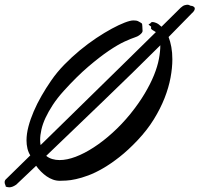

<svg xmlns="http://www.w3.org/2000/svg" viewBox="-117 -759 851 819"><path d="M491.2 -627Q491.2 -623 487.8 -618.7Q484.4 -614.3 479.2 -610.4Q474.1 -606.4 468.3 -603.5Q462.4 -600.6 457 -599.1Q442.9 -594.7 414.6 -581.8Q386.2 -568.8 347.2 -542.5Q308.1 -516.1 259.3 -474.4Q210.4 -432.6 154.8 -371.1Q127.4 -340.8 108.4 -311.8Q89.4 -282.7 77.1 -256.3Q64.9 -230 59.6 -206.1Q54.2 -182.1 54.2 -162.1Q54.2 -155.8 54.7 -150.6Q55.2 -145.5 56.2 -140.1Q115.2 -197.8 174.8 -256.1Q234.4 -314.5 295.4 -374.3Q356.4 -434.1 419.4 -495.8Q482.4 -557.6 547.9 -622.1Q542.5 -626 537.6 -628.4Q532.7 -630.9 528.8 -634.8Q526.9 -637.7 526.9 -638.2Q526.9 -639.6 527.3 -641.1Q527.8 -642.6 527.8 -644Q527.8 -646 525.9 -647Q522.9 -648.4 520 -651.4Q517.1 -654.3 517.1 -655.8Q517.1 -657.2 519 -657.2H521Q522.9 -657.2 523.7 -658.4Q524.4 -659.7 525.6 -661.1Q526.9 -662.6 528.6 -663.8Q530.3 -665 534.2 -665Q539.6 -665 549.3 -661.1Q559.1 -657.2 571.8 -645L653.8 -726.1Q663.6 -734.9 670.9 -736.8Q678.2 -738.8 683.1 -738.8Q685.5 -738.8 687 -738.3Q688.5 -737.8 690.9 -736.8Q696.3 -733.9 698.7 -734.1Q701.2 -734.4 707 -731.9Q709.5 -730.5 711.7 -728.3Q713.9 -726.1 713.9 -722.2Q713.9 -718.8 711.2 -713.6Q708.5 -708.5 700.2 -701.2L602.1 -601.1Q609.4 -582.5 613.8 -558.6Q618.2 -534.7 618.2 -505.9Q618.2 -469.7 610.4 -427.5Q602.5 -385.3 585 -340.6Q567.4 -295.9 539.3 -250.2Q511.2 -204.6 470.2 -161.1Q430.2 -118.7 392.8 -89.4Q355.5 -60.1 322 -40.8Q288.6 -21.5 259.5 -10.7Q230.5 0 207 5.1Q183.6 10.3 166 11.2Q148.4 12.2 138.2 12.2Q123 12.2 108.9 7.1Q94.7 2 82 -6.8Q69.3 -15.6 57.9 -27.1Q46.4 -38.6 37.1 -51.8L-47.9 28.8Q-57.6 35.2 -64.5 37.6Q-71.3 40 -78.1 40Q-82 40 -86.9 38.8Q-91.8 37.6 -92.8 36.1Q-92.8 32.2 -95 28.1Q-97.2 23.9 -97.2 18.1Q-97.2 14.2 -95.5 10.5Q-93.8 6.8 -88.9 2.9L12.2 -96.2Q3.9 -109.4 0 -125.7Q-3.9 -142.1 -3.9 -160.2Q-3.9 -188 4.4 -219.5Q12.7 -251 26.9 -283.9Q41 -316.9 60.1 -350.1Q79.1 -383.3 101.1 -415Q125.5 -450.7 157.5 -483.4Q189.5 -516.1 224.1 -544.7Q258.8 -573.2 293.9 -596.7Q329.1 -620.1 359.9 -636.7Q390.6 -653.3 414.8 -662.6Q439 -671.9 452.1 -671.9Q460 -671.9 464.1 -671.1Q468.3 -670.4 470.9 -669.2Q473.6 -668 475.8 -666.5Q478 -665 481.9 -663.1Q488.3 -660.2 489.3 -656Q490.2 -651.9 490.2 -646Q490.2 -639.2 490.7 -635Q491.2 -630.9 491.2 -627ZM566.9 -565.9Q509.8 -508.8 448 -448.5Q386.2 -388.2 323.5 -327.9Q260.7 -267.6 199 -208.3Q137.2 -148.9 80.1 -94.2Q91.3 -85 106 -80.6Q120.6 -76.2 137.2 -76.2Q168.5 -76.2 205.8 -90.3Q243.2 -104.5 283 -130.4Q322.8 -156.2 362.8 -192.4Q402.8 -228.5 439 -272.9Q475.6 -318.4 500.2 -359.9Q524.9 -401.4 539.8 -438.2Q554.7 -475.1 560.8 -507.3Q566.9 -539.6 566.9 -565.9Z"/></svg>

Font: Oregano
Style: Italic
Weight: 400
Italic angle: -12°
Designer: Astigmatic (AOETI)
Foundry: Astigmatic (AOETI)
Version: Version 1.000